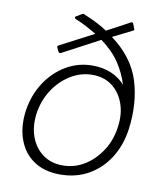

<svg xmlns="http://www.w3.org/2000/svg" viewBox="-85 -821 768 901"><g transform="rotate(10 299.0 -371.0)"><path d="M543 -254Q532 -177 494.5 -117.5Q457 -58 397.5 -24Q338 10 261 10Q188 10 137.5 -23.5Q87 -57 64.5 -117.5Q42 -178 52 -255Q63 -332 102 -392Q141 -452 199 -486Q257 -520 324 -520Q375 -520 414.5 -503Q454 -486 480 -456Q464 -509 432.5 -556.5Q401 -604 344 -646L167 -552Q163 -550 159.5 -552Q156 -554 154 -558L147 -573Q143 -581 148 -584L311 -669Q289 -682 263.5 -695.5Q238 -709 209 -721Q205 -722 203.5 -726Q202 -730 206 -733L231 -748Q236 -751 239.5 -751.5Q243 -752 248 -748Q280 -735 306.5 -721.5Q333 -708 357 -692L467 -751Q470 -753 473.5 -751.5Q477 -750 477 -748L486 -725Q487 -723 487.5 -720.5Q488 -718 486 -716L390 -668Q495 -590 527.5 -485Q560 -380 543 -254ZM266 -34Q323 -34 370.5 -63.5Q418 -93 450.5 -143.5Q483 -194 491 -257Q500 -319 482 -369Q464 -419 425.5 -448Q387 -477 332 -477Q276 -477 227 -446.5Q178 -416 145.5 -365.5Q113 -315 104 -252Q96 -191 114 -141.5Q132 -92 171.5 -63Q211 -34 266 -34Z"/></g></svg>

Font: Libre Franklin Thin ExtraLight
Style: Italic
Weight: 250
Italic angle: -8°
Version: Version 3.000